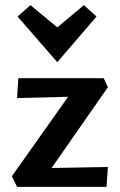

<svg xmlns="http://www.w3.org/2000/svg" viewBox="-20 -724 464 744"><path d="M202 -483 48 -660 98 -704 202 -618 305 -704 354 -660ZM180 -73 398 -77 393 0H46L26 -41L244 -349L46 -344L51 -421H382L398 -386Z"/></svg>

Font: Ysabeau Infant
Style: Bold
Weight: 700
Designer: Christian Thalmann (Catharsis Fonts)
Version: Version 0.003